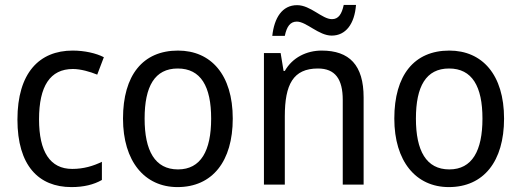

<svg xmlns="http://www.w3.org/2000/svg" viewBox="-20 -752 2122 782"><path d="M271 10C321 10 362 0 395 -19V-93C360 -76 321 -64 274 -64C184 -64 139 -134 139 -266C139 -401 184 -471 277 -471C308 -471 347 -460 376 -448L403 -519C372 -535 325 -546 276 -546C140 -546 51 -455 51 -265C51 -78 137 10 271 10Z M928 -269C928 -448 839 -546 705 -546C562 -546 481 -446 481 -269C481 -95 569 10 703 10C845 10 928 -95 928 -269ZM569 -269C569 -400 610 -473 704 -473C798 -473 840 -400 840 -269C840 -138 798 -62 705 -62C611 -62 569 -138 569 -269Z M1089 -606H1140C1148 -644 1162 -664 1189 -664C1228 -664 1278 -607 1331 -607C1388 -607 1424 -654 1430 -732H1380C1372 -695 1359 -674 1332 -674C1292 -674 1245 -731 1190 -731C1129 -731 1097 -679 1089 -606ZM1290 -546C1229 -546 1171 -518 1140 -463H1135L1123 -536H1055V0H1140V-278C1140 -408 1174 -473 1275 -473C1345 -473 1376 -430 1376 -345V0H1461V-355C1461 -487 1403 -546 1290 -546Z M2033 -269C2033 -448 1944 -546 1810 -546C1667 -546 1586 -446 1586 -269C1586 -95 1674 10 1808 10C1950 10 2033 -95 2033 -269ZM1674 -269C1674 -400 1715 -473 1809 -473C1903 -473 1945 -400 1945 -269C1945 -138 1903 -62 1810 -62C1716 -62 1674 -138 1674 -269Z"/></svg>

Font: Noto Sans Gurmukhi UI SemiCondensed
Style: Regular
Weight: 400
Width: 4
Designer: Jelle Bosma - Monotype Design Team
Foundry: Monotype Imaging Inc.
Version: Version 2.004